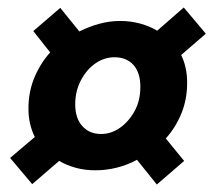

<svg xmlns="http://www.w3.org/2000/svg" viewBox="-20 -586 570 513"><path d="M66 -94 7 -164 73 -220Q65 -236 60.5 -255Q56 -274 56 -296Q56 -341 72 -379Q88 -417 114 -446L69 -503L141 -565L192 -502Q218 -515 245.5 -522.5Q273 -530 301 -530Q329 -530 354.5 -523Q380 -516 400 -504L471 -566L530 -496L464 -439Q472 -423 476 -404.5Q480 -386 480 -365Q480 -320 464.5 -282.5Q449 -245 423 -216L472 -156L399 -93L346 -159Q320 -145 292 -138Q264 -131 235 -131Q207 -131 183 -137.5Q159 -144 138 -156ZM250 -228Q277 -228 300.5 -244.5Q324 -261 339.5 -289Q355 -317 355 -354Q355 -392 336.5 -412.5Q318 -433 286 -433Q259 -433 235.5 -417Q212 -401 196.5 -372Q181 -343 181 -307Q181 -270 200 -249Q219 -228 250 -228Z"/></svg>

Font: Source Sans 3 ExtraLight
Style: Bold Italic
Weight: 700
Italic angle: -11°
Version: Version 3.052;hotconv 1.1.0;makeotfexe 2.6.0